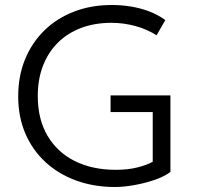

<svg xmlns="http://www.w3.org/2000/svg" viewBox="-20 -735 790 770"><path d="M441.5 15Q357 15 286 -10.8Q215 -36.5 162.8 -84.5Q110.5 -132.5 81.8 -199.2Q53 -266 53 -348.5Q53 -430.5 80.8 -497.8Q108.5 -565 158.8 -613.8Q209 -662.5 277.8 -688.8Q346.5 -715 429 -715Q467.5 -715 505.5 -708.8Q543.5 -702.5 578.5 -689.2Q613.5 -676 643 -654.5L608 -593.5Q568.5 -618.5 521.5 -631Q474.5 -643.5 427 -643.5Q360 -643.5 305.5 -623Q251 -602.5 212.2 -564Q173.5 -525.5 152.5 -471.5Q131.5 -417.5 131.5 -350Q131.5 -256.5 170.8 -190.2Q210 -124 280.2 -89Q350.5 -54 444 -54Q494.5 -54 533 -64Q571.5 -74 592.5 -86.5V-285.5H423.5V-352.5H663.5V-45.5Q638.5 -26.5 598.5 -13Q558.5 0.5 516 7.8Q473.5 15 441.5 15Z"/></svg>

Font: Geologica Thin Roman ExtraLight
Style: Regular
Weight: 250
Version: Version 1.010;gftools[0.9.28]